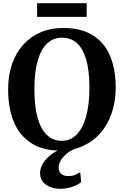

<svg xmlns="http://www.w3.org/2000/svg" viewBox="-20 -926 770 1195"><path d="M360 11Q246.5 12 173.2 -36Q100 -84 65.2 -170Q30.5 -256 30.5 -369Q30.5 -457 55 -527.5Q79.5 -598 125 -648.2Q170.5 -698.5 233.2 -725.2Q296 -752 372.5 -752Q485.5 -752 558 -706.2Q630.5 -660.5 665.2 -577.8Q700 -495 700 -382.5Q700 -295 675.5 -223Q651 -151 605.8 -98.8Q560.5 -46.5 498.2 -18Q436 10.5 360 11ZM364 -49.5Q417 -49.5 455.5 -87Q494 -124.5 515.2 -198.8Q536.5 -273 536.5 -381.5Q536.5 -488 516.2 -556.5Q496 -625 458 -658.2Q420 -691.5 366 -691.5Q313 -691.5 274.5 -656.5Q236 -621.5 215 -550Q194 -478.5 194 -369.5Q194 -264 214 -192.8Q234 -121.5 272.2 -85.5Q310.5 -49.5 364 -49.5ZM355.5 249Q324.5 249 295.5 238.8Q266.5 228.5 248 207Q229.5 185.5 229.5 151.5Q229.5 122 246.2 93Q263 64 293.8 39.5Q324.5 15 364.5 -1L398.5 -5L450 -1Q415.5 12.5 392 32.8Q368.5 53 356.8 75Q345 97 345 116.5Q345 141.5 360.5 155.8Q376 170 406.5 170Q429 170 446 162.8Q463 155.5 479.5 146.5L485 207.5Q466 224 430.2 236.5Q394.5 249 355.5 249ZM519.5 -906V-821H211V-906Z"/></svg>

Font: Merriweather 20pt
Style: Bold
Weight: 700
Version: Version 2.100